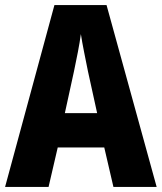

<svg xmlns="http://www.w3.org/2000/svg" viewBox="-20 -735 636 755"><path d="M426 0H596L399 -715H194L0 0H171L207 -155H390ZM326 -454 362 -290H235L271 -455C281 -503 293 -561 298 -601C304 -561 317 -499 326 -454Z"/></svg>

Font: Noto Sans Thai Looped Condensed ExtraBold
Style: Regular
Weight: 800
Width: 3
Designer: Sasikarn Vongin, Ben Mitchell
Foundry: The Fontpad Ltd
Version: Version 1.001